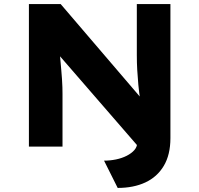

<svg xmlns="http://www.w3.org/2000/svg" viewBox="-20 -720 978 943"><path d="M558 203 491 69Q521 69 550 63Q579 57 602.5 45Q626 33 640 17Q654 1 654 -20V-58L661 2L264 -456L273 -465Q275 -443 277 -420.5Q279 -398 281 -375.5Q283 -353 284.5 -331.5Q286 -310 286.5 -291.5Q287 -273 287 -258V0H122V-700H278L681 -229L670 -221Q663 -265 659.5 -303Q656 -341 654 -376.5Q652 -412 652 -449Q652 -486 652 -527V-700H817V-42Q817 40 784.5 94.5Q752 149 694 176Q636 203 558 203Z"/></svg>

Font: Lexend Exa
Style: Bold
Weight: 700
Designer: Bonnie Shaver-Troup, Thomas Jockin
Foundry: Lexend
Version: Version 1.007